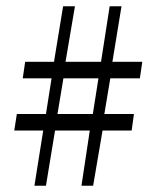

<svg xmlns="http://www.w3.org/2000/svg" viewBox="-20 -612 505 618"><path d="M278.8 -245.1 296.9 -359.9H184.1L165 -245.1ZM335 -359.9 315.9 -245.1H411.1L403.8 -191.9H310.1L279.8 -14.2H242.2L269 -191.9H157.2L127.9 -14.2H90.8L119.1 -191.9H25.9L34.2 -245.1H127.9L146 -359.9H53.2L61 -413.1H153.8L183.1 -591.8H221.2L190.9 -413.1H305.2L333 -591.8H371.1L341.8 -413.1H438L430.2 -359.9Z"/></svg>

Font: Linux Libertine Capitals
Style: Small Caps
Weight: 400
Designer: Philipp H. Poll
Foundry: Philipp H. Poll
Version: Version 5.1.3